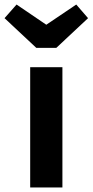

<svg xmlns="http://www.w3.org/2000/svg" viewBox="-65 -826 408 846"><path d="M271 -806 323 -746 183 -615H95L-45 -746L8 -806L139 -717ZM210 -530V0H68V-530Z"/></svg>

Font: FiraGO SemiBold
Style: Regular
Weight: 600
Designer: bBox Type
Foundry: bBox Type GmbH
Version: Version 1.001;PS 001.001;hotconv 1.0.88;makeotf.lib2.5.64775